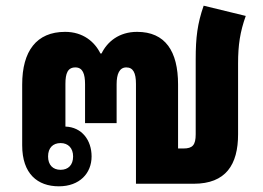

<svg xmlns="http://www.w3.org/2000/svg" viewBox="-20 -646 924 675"><path d="M187 9C260 9 302 -37 302 -96C302 -153 268 -199 210 -201V-351C210 -388 218 -409 245 -409C271 -409 279 -386 279 -350V-213H390V-350C390 -386 400 -409 424 -409C448 -409 458 -390 458 -351V0H661C774 0 817 -67 817 -174V-423C817 -488 824 -534 844 -590L696 -626C674 -563 668 -514 668 -438V-174C668 -136 657 -124 625 -124H606V-349C606 -466 561 -534 462 -534C398 -534 357 -499 337 -458H333C313 -499 272 -534 209 -534C108 -534 58 -466 58 -349V-135C58 -35 112 9 187 9ZM193 -49C166 -49 149 -66 149 -96C149 -126 166 -143 193 -143C220 -143 237 -125 237 -96C237 -66 220 -49 193 -49Z"/></svg>

Font: Noto Sans Thai Looped SemiCondensed ExtraBold
Style: Regular
Weight: 800
Width: 4
Designer: Sasikarn Vongin, Ben Mitchell
Foundry: The Fontpad Ltd
Version: Version 1.001